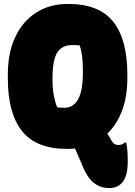

<svg xmlns="http://www.w3.org/2000/svg" viewBox="-20 -740 690 980"><path d="M327 -720Q486 -720 558 -629Q630 -538 630 -360V-340Q630 -249 603.5 -177Q577 -105 528 -58Q534 -49 539.5 -39Q545 -29 551 -19Q561 0 585 0Q596 0 603.5 -3.5Q611 -7 618 -13H624Q629 10 630.5 32.5Q632 55 632 87Q632 155 606 189Q582 220 537 220Q449 220 405 116Q394 91 384 66.5Q374 42 363 18Q344 20 323 20Q164 20 92 -71.5Q20 -163 20 -340V-360Q20 -471 58 -551.5Q96 -632 165 -676Q234 -720 327 -720ZM248 -330Q248 -287 255 -251Q262 -215 272 -192Q282 -191 290.5 -190.5Q299 -190 310 -190Q354 -190 378.5 -233Q403 -276 403 -371V-384Q403 -423 399 -453Q395 -483 387 -508Q379 -509 370 -509.5Q361 -510 350 -510Q295 -510 271.5 -471Q248 -432 248 -343Z"/></svg>

Font: Recursive Sn Csl St XBk
Style: Regular
Weight: 1000
Version: Version 1.079;hotconv 1.0.112;makeotfexe 2.5.65598; ttfautoh